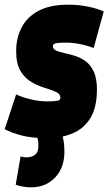

<svg xmlns="http://www.w3.org/2000/svg" viewBox="-49 -580 463 820"><path d="M-29 -28 20 -177Q46 -164 83 -155.5Q120 -147 153 -147Q182 -147 195.5 -149.5Q209 -152 209 -162Q209 -179 190 -187.5Q171 -196 143 -204.5Q115 -213 86.5 -229Q58 -245 39 -276Q20 -307 20 -362Q20 -418 43.5 -463Q67 -508 116 -534Q165 -560 242 -560Q288 -560 328.5 -551.5Q369 -543 394 -531L351 -375Q323 -386 291.5 -392Q260 -398 233 -398Q204 -398 190.5 -395.5Q177 -393 177 -383Q177 -370 190.5 -364Q204 -358 225.5 -353.5Q247 -349 271 -341.5Q295 -334 316.5 -318.5Q338 -303 351.5 -274Q365 -245 365 -198Q365 -122 337.5 -76.5Q310 -31 261.5 -10.5Q213 10 151 10Q89 10 47 -0.5Q5 -11 -29 -28ZM18 209 39 88Q51 92 65 92Q86 92 100.5 81Q115 70 115 42Q115 25 112.5 15Q110 5 106 -7L215 -8Q221 8 223.5 27.5Q226 47 226 68Q226 137 186 178.5Q146 220 84 220Q64 220 48.5 217Q33 214 18 209Z"/></svg>

Font: Georama Condensed Black
Style: Italic
Weight: 900
Width: 3
Italic angle: -9°
Designer: Jean-Baptiste Levee
Foundry: Production Type
Version: Version 1.000